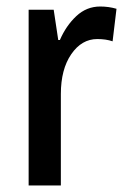

<svg xmlns="http://www.w3.org/2000/svg" viewBox="-20 -570 389 590"><path d="M288 -550Q314 -550 338 -543L326 -443Q306 -450 279 -450Q231 -450 199 -403.5Q167 -357 167 -281V0H68V-540H145L159 -447H164Q183 -491 214.5 -520.5Q246 -550 288 -550Z"/></svg>

Font: Noto Sans Hebrew Condensed Medium
Style: Regular
Weight: 500
Width: 3
Designer: Monotype Design Team
Foundry: Monotype Imaging Inc.
Version: Version 2.004; ttfautohint (v1.8.4.7-5d5b)